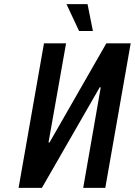

<svg xmlns="http://www.w3.org/2000/svg" viewBox="-20 -910 653 930"><path d="M70 0 193 -700H300L215 -220H220L495 -700H613L490 0H383L468 -487H463L183 0ZM363 -760 302 -890H404L430 -760Z"/></svg>

Font: Cuprum SemiBold
Style: Italic
Weight: 600
Italic angle: -10°
Version: Version 3.000